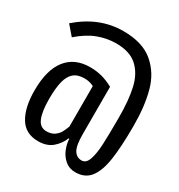

<svg xmlns="http://www.w3.org/2000/svg" viewBox="-189 -846 994 1066"><g transform="rotate(30 307.5 -312.5)"><path d="M602.6 -293.8Q602.6 -156.4 590 -73.6Q577.4 9.2 544.4 51.3Q511.3 93.3 450.3 93.3Q410.8 93.3 383.6 69.7Q356.4 46.2 343.1 12.3Q329.7 -21.5 329.2 -51.8H325.1Q307.7 -9.2 273.8 19Q240 47.2 184.6 47.2Q103.6 47.2 65.6 -16.2Q27.7 -79.5 27.7 -187.7Q27.7 -319 80.5 -386.4Q133.3 -453.8 231.8 -453.8Q270.3 -453.8 305.1 -445.1Q340 -436.4 381 -414.4V-110.8Q381 -37.4 398.5 -9.2Q415.9 19 448.2 19Q476.4 19 489.5 -18.5Q502.6 -55.9 505.6 -116.7Q508.7 -177.4 508.7 -291.3Q508.7 -402.1 491.5 -477.4Q474.4 -552.8 426.7 -596.7Q379 -640.5 290.8 -640.5Q233.3 -640.5 176.4 -619.5Q119.5 -598.5 59.5 -546.2L7.7 -606.2Q137.4 -719.5 291.3 -719.5Q414.9 -719.5 483.6 -661.3Q552.3 -603.1 577.4 -510Q602.6 -416.9 602.6 -293.8ZM121.5 -187.7Q121.5 -107.7 139 -65.6Q156.4 -23.6 197.9 -23.6Q228.7 -23.6 248.5 -37.7Q268.2 -51.8 277.9 -69.7Q287.7 -87.7 295.9 -110.8V-369.7Q281 -377.4 266.7 -380.8Q252.3 -384.1 234.9 -384.1Q191.8 -384.1 167.2 -362.8Q142.6 -341.5 132.1 -299Q121.5 -256.4 121.5 -187.7Z"/></g></svg>

Font: Fira Code Fixed Retina
Style: Regular
Weight: 450
Monospace: yes
Designer: Carrois Corporate, Edenspiekermann AG, Nikita Prokopov
Foundry: Carrois Corporate, Edenspiekermann AG, Nikita Prokopov
Version: Version 5.002